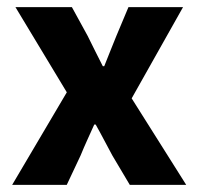

<svg xmlns="http://www.w3.org/2000/svg" viewBox="-20 -516 554 536"><path d="M14 0 166.5 -258.3 23.1 -496.1H180.7L224.7 -415.8Q235 -395.4 245.6 -373.6Q256.1 -351.9 267 -331.2H271Q279.1 -351.9 287.9 -373.6Q296.7 -395.4 304.9 -415.8L338.6 -496.1H491L347.6 -241.4L499.8 0H342.3L293.6 -82Q282.1 -103.3 270.5 -125.3Q259 -147.3 247.1 -168.3H243.1Q233.7 -147.3 223.9 -125.8Q214.1 -104.3 205 -82L166.4 0Z"/></svg>

Font: Mada
Style: Regular
Weight: 400
Designer: Khaled Hosny
Version: Version 1.5